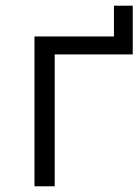

<svg xmlns="http://www.w3.org/2000/svg" viewBox="-20 -654 489 674"><path d="M101 -526H380V-634H446V-463H172V0H101Z"/></svg>

Font: Montserrat-Regular
Style: Regular
Weight: 400
Version: Version 7.200